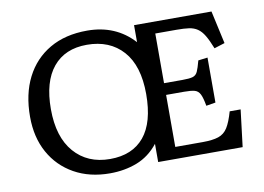

<svg xmlns="http://www.w3.org/2000/svg" viewBox="-77 -834 1330 967"><g transform="rotate(-10 587.5 -350.0)"><path d="M412 14Q308 14 229.5 -30Q151 -74 107.5 -152.5Q64 -231 64 -336Q64 -452 107 -536.5Q150 -621 230 -667.5Q310 -714 422 -714Q568 -714 660 -613V-700H1056L1093 -532L1039 -515Q1022 -558 1007 -583Q992 -608 973.5 -620.5Q955 -633 930 -636.5Q905 -640 867 -640H758V-386H852Q888 -386 905 -391Q922 -396 930 -413.5Q938 -431 948 -469L996 -475V-245L948 -237Q941 -278 931.5 -297Q922 -316 904 -321Q886 -326 850 -326H758V-60H898Q949 -60 979 -70Q1009 -80 1026.5 -108Q1044 -136 1059 -189H1115L1092 0H660V-93Q614 -35 550.5 -10.5Q487 14 412 14ZM425 -57Q539 -57 599.5 -130Q660 -203 660 -348Q660 -493 592.5 -568.5Q525 -644 408 -644Q296 -644 235 -570Q174 -496 174 -356Q174 -213 242 -135Q310 -57 425 -57Z"/></g></svg>

Font: Literata 7pt
Style: Regular
Weight: 400
Designer: Latin by Veronika Burian and Jose Scaglione. Greek by Irene Vlachou. Cyrillic by Vera Evstafieva.
Foundry: TypeTogether
Version: Version 3.002